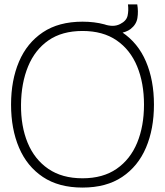

<svg xmlns="http://www.w3.org/2000/svg" viewBox="-20 -833 746 868"><path d="M558.5 -813H600.5Q606 -781 601.2 -751.5Q596.5 -722 570 -701.5Q551.5 -687.5 517 -681.8Q482.5 -676 446 -699V-724Q472.5 -716 490.2 -716.2Q508 -716.5 523.5 -724.5Q551.5 -738.5 556.8 -762Q562 -785.5 558.5 -813ZM353 15Q245.5 15 173.8 -33Q102 -81 66 -165.5Q30 -250 30 -360Q30 -470 66 -554.5Q102 -639 173.8 -687Q245.5 -735 353 -735Q460.5 -735 532.2 -687Q604 -639 640 -554.5Q676 -470 676 -360Q676 -250 640 -165.5Q604 -81 532.2 -33Q460.5 15 353 15ZM353 -27Q445.5 -27 507.2 -69.8Q569 -112.5 600 -187.5Q631 -262.5 631 -360Q631 -457.5 600 -532.8Q569 -608 507.2 -650.5Q445.5 -693 353 -693Q260.5 -693 199.2 -650.5Q138 -608 107 -532.8Q76 -457.5 75 -360Q74 -262.5 105 -187.5Q136 -112.5 198.2 -69.8Q260.5 -27 353 -27Z"/></svg>

Font: Manrope ExtraLight ExtraLight
Style: Regular
Weight: 250
Version: Version 4.501